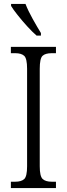

<svg xmlns="http://www.w3.org/2000/svg" viewBox="-20 -951 338 971"><path d="M35 0V-32H57Q88 -32 102.5 -45.5Q117 -59 117 -110V-603Q117 -655 102.5 -668.5Q88 -682 57 -682H35V-714H263V-682H242Q209 -682 195 -668.5Q181 -655 181 -603V-110Q181 -60 195.5 -46Q210 -32 242 -32H263V0ZM165 -771Q144 -789 118 -817.5Q92 -846 69 -875Q46 -904 36 -921V-931H109Q122 -897 145.5 -855Q169 -813 187 -784V-771Z"/></svg>

Font: Noto Serif Condensed Light
Style: Regular
Weight: 300
Width: 3
Designer: Monotype Design Team
Foundry: Monotype Imaging Inc.
Version: Version 2.013